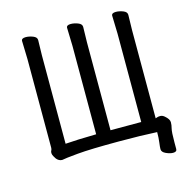

<svg xmlns="http://www.w3.org/2000/svg" viewBox="-121 -829 1056 1081"><g transform="rotate(-15 407.5 -289.0)"><path d="M756 136Q738 136 715 125.5Q692 115 692 98Q692 85 695.5 59.5Q699 34 699 0Q608 -5 477 -5Q311 -5 235.5 2Q160 9 143 13Q116 13 100 -19Q93 -31 93 -40Q93 -49 96.5 -54.5Q100 -60 100 -70V-586L97 -692Q97 -708 122 -708Q142 -708 164 -699.5Q186 -691 186 -674L184 -585V-70Q248 -75 364 -77V-592L361 -698Q361 -714 386 -714Q406 -714 428 -705.5Q450 -697 450 -680L448 -591V-78H627V-592L624 -698Q624 -714 649 -714Q669 -714 691 -705.5Q713 -697 713 -680L711 -591V-77Q714 -78 721 -80.5Q728 -83 739 -83Q751 -83 763 -73Q788 -52 788 -34Q788 -17 783 1.5Q778 20 778 82V120Q778 136 756 136Z"/></g></svg>

Font: LXGW WenKai Lite
Style: Bold
Weight: 700
Designer: LXGW / Fontworks Inc.
Foundry: LXGW / Fontworks Inc.
Version: Version 1.330;April 28, 2024